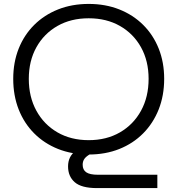

<svg xmlns="http://www.w3.org/2000/svg" viewBox="-20 -782 908 984"><path d="M434.6 9.9Q348.5 9.6 277.5 -18.6Q206.5 -46.9 155 -98.7Q103.4 -150.5 75.6 -221.4Q47.8 -292.4 47.8 -378Q47.8 -462.6 75.8 -533Q103.9 -603.3 155.5 -654.5Q207 -705.7 277.9 -733.8Q348.7 -761.9 434.6 -761.9Q520.4 -761.9 591.3 -733.8Q662.1 -705.7 713.7 -654.5Q765.3 -603.3 793.4 -532.9Q821.4 -462.5 821.4 -378Q821.4 -292.5 793.3 -221.3Q765.1 -150.2 713.6 -98.4Q662.2 -46.6 591.3 -18.3Q520.4 9.9 434.6 9.9ZM434.6 -63.7Q525.7 -63.7 594.7 -103.6Q663.8 -143.5 702.7 -214.4Q741.6 -285.3 741.6 -378Q741.6 -469.7 702.7 -539.7Q663.8 -609.6 594.7 -649Q525.7 -688.3 434.6 -688.3Q343.5 -688.3 274.5 -649Q205.4 -609.6 166.5 -539.7Q127.6 -469.7 127.6 -378Q127.6 -285.3 166.5 -214.4Q205.4 -143.5 274.5 -103.6Q343.5 -63.7 434.6 -63.7ZM500.9 -19.2Q465.5 -4.9 444.1 6.7Q422.7 18.4 413.2 31.2Q403.7 44.1 403.7 62.2Q403.7 88.3 421.9 100.9Q440.1 113.6 481.9 113.6H786.4V182H477.6Q397.4 182 363.1 151.9Q328.8 121.9 328.8 70.8Q328.8 19.9 367.5 -8.8Q406.3 -37.5 499.6 -58.1Z"/></svg>

Font: Hepta Slab ExtraLight
Style: Regular
Weight: 200
Designer: Michael LaGattuta
Foundry: Michael LaGattuta
Version: Version 1.100